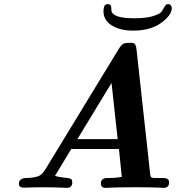

<svg xmlns="http://www.w3.org/2000/svg" viewBox="-20 -913 905 933"><path d="M71.8 -20Q71.8 -35.2 82.3 -41.5Q92.8 -47.9 106.4 -47.9Q120.1 -47.9 140.1 -50.5Q160.2 -53.2 172.9 -60.1Q187 -67.9 200.2 -89.8L558.1 -676.8Q569.3 -694.8 579.1 -700Q588.9 -705.1 609.9 -705.1Q622.1 -705.1 628.4 -703.6Q634.8 -702.1 637.9 -694.6Q641.1 -687 641.6 -684.6Q642.1 -682.1 644 -667L704.1 -119.1Q705.1 -106.9 707 -89.8Q710 -59.1 712.9 -54Q715.8 -48.8 730 -47.9Q733.9 -47.9 735.8 -47.9H772.9Q801.8 -47.9 801.8 -26.9Q801.8 0 774.9 0Q772 0 756.6 -1Q741.2 -2 714.1 -2.4Q687 -2.9 655.8 -2.9H626Q590.8 -2.9 561.5 -2.4Q532.2 -2 515.1 -1Q498 0 494.1 0Q470.2 0 470.2 -21Q470.2 -47.9 501 -47.9H508.8Q542 -47.9 571.8 -53.2L558.1 -189H326.2L247.1 -58.1Q267.1 -52.2 291 -50Q314.9 -47.9 323 -44.4Q331.1 -41 331.1 -26.9Q331.1 0 304.2 0Q301.3 0 286.1 -1Q271 -2 244.4 -2.4Q217.8 -2.9 188 -2.9Q164.1 -2.9 143.1 -2.4Q122.1 -2 110.1 -1.5Q98.1 -1 96.2 -1Q71.8 -1 71.8 -20ZM356 -236.8H551.8L522 -509.8ZM482.9 -857.9Q482.9 -893.1 502.9 -893.1Q521 -893.1 521 -873V-866.2Q521 -824.2 631.8 -824.2Q690.9 -824.2 725.3 -835.2Q759.8 -846.2 766.8 -858.6Q773.9 -871.1 780.5 -882.1Q787.1 -893.1 796.9 -893.1Q804.7 -893.1 809.8 -887Q814.9 -880.9 814.9 -874Q814.9 -839.8 763.4 -802Q711.9 -764.2 627 -764.2Q563 -764.2 522.9 -789.6Q482.9 -814.9 482.9 -857.9Z"/></svg>

Font: CMU Serif
Style: BoldItalic
Weight: 700
Italic angle: -14.04°
Version: Version 0.7.0